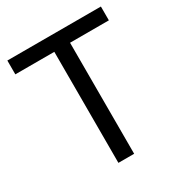

<svg xmlns="http://www.w3.org/2000/svg" viewBox="-169 -832 893 951"><g transform="rotate(-30 278.0 -357.0)"><path d="M323 0H233V-635H10V-714H545V-635H323Z"/></g></svg>

Font: Noto Sans Pahawh Hmong
Style: Regular
Weight: 400
Designer: Monotype Design Team
Foundry: Monotype Imaging Inc.
Version: Version 2.001; ttfautohint (v1.8.4.7-5d5b)